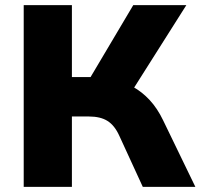

<svg xmlns="http://www.w3.org/2000/svg" viewBox="-20 -725 782 745"><path d="M72 0V-705H259V-426H345L319 -405L497 -705H703L489 -367L409 -418Q456 -410 493.5 -389.5Q531 -369 561 -336.5Q591 -304 613 -258L738 0H534L443 -198Q425 -238 397.5 -255.5Q370 -273 325 -273H259V0Z"/></svg>

Font: Nunito Sans 10pt Black
Style: Regular
Weight: 900
Designer: Vernon Adams
Foundry: Vernon Adams
Version: Version 3.101;gftools[0.9.27]